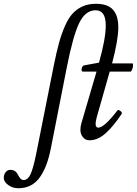

<svg xmlns="http://www.w3.org/2000/svg" viewBox="-172 -735 730 1024"><path d="M-74.2 269Q-104.5 269 -128.2 251.7Q-151.9 234.4 -151.9 213.9Q-151.9 195.3 -141.8 183.1Q-131.8 170.9 -117.2 170.9Q-89.4 170.9 -77.1 195.8Q-69.3 210.9 -62.3 218Q-55.2 225.1 -45.9 225.1Q-23.9 225.1 -9.3 194.6Q5.4 164.1 22.9 76.2L115.2 -387.2Q129.4 -457.5 142.8 -506.3Q156.2 -555.2 174.8 -597.2Q193.4 -639.2 216.1 -663.6Q238.8 -688 269.5 -701.4Q300.3 -714.8 339.8 -714.8Q401.4 -714.8 430.2 -683.6Q459 -652.3 459 -588.9Q459 -523.4 425.8 -397H534.2Q538.1 -395.5 537.6 -385.7Q537.1 -376 532.7 -364.5Q528.3 -353 523.9 -353H413.1L344.2 -110.8Q337.9 -86.4 337.9 -75.2Q337.9 -54.2 352.1 -54.2Q383.8 -54.2 454.1 -146Q459 -151.9 470 -143.3Q481 -134.8 477.1 -127.9Q433.1 -61.5 391.4 -24.2Q349.6 13.2 305.2 13.2Q283.2 13.2 270 -3.7Q256.8 -20.5 256.8 -42Q256.8 -60.1 262.2 -78.1L342.8 -353H269Q264.2 -353 263.2 -360.6Q262.2 -368.2 265.9 -376.5Q269.5 -384.8 275.9 -386.2L356 -400.9Q392.1 -529.3 392.1 -599.1Q392.1 -680.2 337.9 -680.2Q283.2 -680.2 250.2 -611.8Q217.3 -543.5 184.1 -375L100.1 51.8Q90.3 102.1 76.7 139.6Q63 177.2 42.5 207.5Q22 237.8 -7.3 253.4Q-36.6 269 -74.2 269Z"/></svg>

Font: Junicode SmCond Medium
Style: Italic
Weight: 500
Width: 4
Italic angle: -11°
Designer: Peter S. Baker
Version: Version 2.206